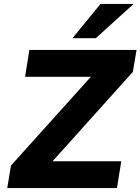

<svg xmlns="http://www.w3.org/2000/svg" viewBox="-20 -960 717 980"><path d="M17 0 36 -115 495 -625 507 -568H108L130 -705H677L658 -593L198 -81L185 -137H599L577 0ZM350 -765 493 -940H662L469 -765Z"/></svg>

Font: Nunito Sans 7pt ExtraBold
Style: Italic
Weight: 800
Italic angle: -9°
Designer: Vernon Adams
Foundry: Vernon Adams
Version: Version 3.101;gftools[0.9.27]